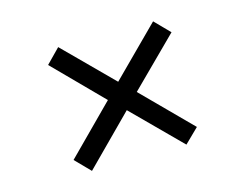

<svg xmlns="http://www.w3.org/2000/svg" viewBox="-67 -658 783 615"><g transform="rotate(-15 325.0 -350.0)"><path d="M169 -144 121 -193 277 -350 121 -508 167 -555 324 -398 482 -556 530 -507 373 -351 530 -193 483 -147 327 -303Z"/></g></svg>

Font: REM Medium Light
Style: Regular
Weight: 300
Version: Version 1.005;gftools[0.9.28]